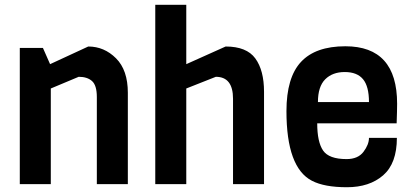

<svg xmlns="http://www.w3.org/2000/svg" viewBox="-20 -772 1730 805"><path d="M516 0H386V-365Q386 -414 366 -432Q346 -450 310 -450L193 -401V0H63V-571H160L190 -503L350 -577Q417 -577 466.5 -527.5Q516 -478 516 -383Z M1087 0H957V-358Q957 -450 885 -450L761 -401V0H631V-752H761V-503L926 -577Q1014 -577 1050.5 -527Q1087 -477 1087 -387Z M1643 -255H1310Q1310 -177 1334.5 -141Q1359 -105 1433 -105Q1481 -105 1504 -135.5Q1527 -166 1527 -194H1644Q1644 -87 1586.5 -37Q1529 13 1434.5 13Q1340 13 1288 -14Q1181 -69 1181 -306Q1181 -447 1242 -512.5Q1303 -578 1428 -578Q1645 -578 1645 -337Q1645 -311 1643 -255ZM1313 -344H1527Q1527 -410 1502 -440Q1477 -470 1425.5 -470Q1374 -470 1343.5 -439.5Q1313 -409 1313 -344Z"/></svg>

Font: Viga
Style: Regular
Weight: 400
Designer: Oscar Yáñez
Foundry: Fontstage
Version: Version 1.001